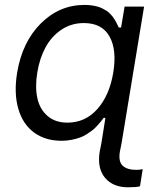

<svg xmlns="http://www.w3.org/2000/svg" viewBox="-20 -573 679 797"><path d="M511.4 204.5Q449.9 204.5 416.5 165.7Q383.2 126.8 393.5 58.2L400.6 22.7L417.6 -83.8H410.5Q402.3 -73.2 399 -68.9Q395.6 -64.6 384.4 -52.2Q373.2 -39.8 365.1 -33.4Q356.9 -27 341.8 -17Q326.7 -7.1 312.1 -2Q297.6 3.2 277.5 7.3Q257.5 11.4 235.8 11.4Q168 11.4 121.3 -22.9Q74.6 -57.2 55.9 -121.6Q37.3 -186.1 51.1 -271.3Q72.4 -399.1 149.7 -475.9Q226.9 -552.6 331 -552.6Q346.6 -552.6 360.4 -550.6Q374.3 -548.7 385.1 -545.6Q396 -542.6 405.9 -537.5Q415.8 -532.3 422.8 -527.9Q429.7 -523.4 436.6 -516.3Q443.5 -509.2 447.4 -504.3Q451.3 -499.3 456.1 -491.5Q460.9 -483.7 462.9 -479.6Q464.8 -475.5 468.4 -468.2Q471.9 -460.9 473 -458.8H482.6L497.2 -545.5H578.1L484.4 22.7L477.3 58.2Q471.2 98.4 489.7 115.2Q508.2 132.1 545.5 132.1Q558.2 132.1 572.4 129.3L561.1 200.3Q546.9 204.5 511.4 204.5ZM259.9 -63.9Q334.2 -63.9 384.6 -120.9Q435 -177.9 450.3 -272.7Q465.6 -366.8 434.3 -422.1Q403.1 -477.3 328.1 -477.3Q276.3 -477.3 235.1 -449.8Q193.9 -422.2 169.2 -376.8Q144.5 -331.3 134.9 -272.7Q125 -213.4 134.8 -166.9Q144.5 -120.4 176.7 -92.2Q208.8 -63.9 259.9 -63.9Z"/></svg>

Font: Karasuma Gothic
Style: Italic
Weight: 400
Italic angle: -9.39999°
Designer: Rasmus Andersson / Ryoko Nishizuka
Foundry: Genbu
Version: Version 1.00